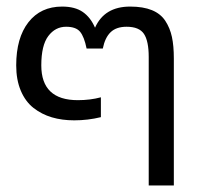

<svg xmlns="http://www.w3.org/2000/svg" viewBox="-20 -570 624 590"><path d="M437 0V-395Q437 -443.8 422.4 -465.8Q407.7 -487.8 369.1 -487.8Q337.4 -487.8 320.1 -471.2Q302.7 -454.6 295.9 -420.9H246.1Q238.8 -457 226.1 -472.4Q213.4 -487.8 183.1 -487.8Q149.9 -487.8 128.4 -459.2Q106.9 -430.7 106.9 -369.1Q106.9 -262.2 219.2 -262.2Q257.3 -262.2 290 -271V-210Q250 -200.2 208 -200.2Q170.4 -200.2 139.2 -209.5Q107.9 -218.8 83 -238.3Q58.1 -257.8 43.9 -291.3Q29.8 -324.7 29.8 -369.1Q29.8 -453.6 67.4 -501.7Q105 -549.8 170.9 -549.8Q210.4 -549.8 234.4 -533.2Q258.3 -516.6 272 -484.9Q300.8 -549.8 379.9 -549.8Q419.9 -549.8 446.8 -538.8Q473.6 -527.8 488 -505.9Q502.4 -483.9 508.3 -456.5Q514.2 -429.2 514.2 -390.1V0Z"/></svg>

Font: Prompt Light
Style: Regular
Weight: 300
Designer: Katatrad Team
Foundry: CadsonDemak
Version: Version 1.000;PS 001.000;hotconv 1.0.88;makeotf.lib2.5.64775